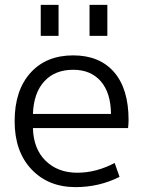

<svg xmlns="http://www.w3.org/2000/svg" viewBox="-20 -757 592 787"><path d="M347 -610V-737H420V-610ZM147 -610V-737H220V-610ZM115 -232Q117 -147 167 -98Q217 -49 297 -49Q374 -49 450 -89L470 -32Q386 10 290 10Q178 10 109 -63Q40 -136 40 -260Q40 -386 104.5 -458Q169 -530 280 -530Q388 -530 447.5 -461.5Q507 -393 507 -265Q507 -252 505 -232ZM115 -290H435Q434 -377 393 -424Q352 -471 280 -471Q205 -471 161.5 -423.5Q118 -376 115 -290Z"/></svg>

Font: Mplus 1p
Style: Regular
Weight: 400
Version: Version 1.061